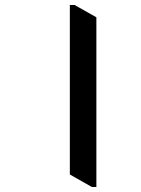

<svg xmlns="http://www.w3.org/2000/svg" viewBox="-20 -705 564 767"><path d="M365 -636V42H347L259 -8V-685H278Z"/></svg>

Font: Martel
Style: Bold
Weight: 700
Designer: Dan Reynolds
Foundry: Dan Reynolds
Version: Version 1.001; ttfautohint (v1.1) -l 5 -r 5 -G 72 -x 0 -D la